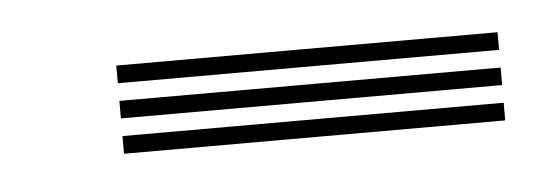

<svg xmlns="http://www.w3.org/2000/svg" viewBox="-24 -741 369 131"><g transform="rotate(-5 161.0 -675.0)"><path d="M57.6 -693.3V-705.4H318.7V-693.3ZM57.6 -645V-657.1H318.7V-645ZM57.6 -669.2V-681.2H318.7V-669.2Z"/></g></svg>

Font: Big Shoulders Inline Thin
Style: Regular
Weight: 100
Designer: Patric King
Foundry: XO Type Co
Version: Version 2.002